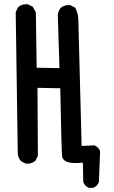

<svg xmlns="http://www.w3.org/2000/svg" viewBox="-20 -782 540 913"><path d="M374 -8.8Q330.1 -3.9 307.6 -9.8Q292 -13.7 284.2 -21.5Q276.4 -29.3 275.4 -39.1Q272.5 -55.7 266.6 -362.3L158.2 -364.3L160.2 -41L148.4 -17.6Q132.8 -3.9 111.3 -3.9Q108.4 -3.9 102.5 -3.9L80.1 -15.6Q65.4 -32.2 64.5 -50.8L54.7 -724.6L66.4 -748Q82 -761.7 103.5 -761.7Q106.4 -761.7 112.3 -761.7L135.7 -750L150.4 -723.6L154.3 -460L262.7 -458L254.9 -710.9Q254.9 -710.9 254.9 -711.9Q256.8 -730.5 269.5 -745.1Q284.2 -757.8 305.7 -757.8Q308.6 -757.8 314.5 -757.8L337.9 -745.1Q352.5 -716.8 352.5 -686.5L368.2 -87.9L428.7 -90.8Q448.2 -83 455.1 -65.4L456.1 -63.5L450.2 84Q442.4 103.5 424.8 110.4L422.9 111.3H403.3Q383.8 103.5 377 85.9L376 84Z"/></svg>

Font: JasonHandwriting2
Style: SemiBold
Weight: 600
Version: Version 1.04.7